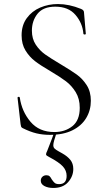

<svg xmlns="http://www.w3.org/2000/svg" viewBox="-20 -656 525 951"><path d="M280 -338Q332 -307 360.5 -286.5Q389 -266 409.5 -234Q430 -202 430 -157Q430 -110 407 -71.5Q384 -33 338.5 -10.5Q293 12 227 12Q192 12 160.5 4.5Q129 -3 91 -22Q86 -25 84.5 -29Q83 -33 82 -41L67 -171V-172Q67 -176 72 -176.5Q77 -177 78 -173Q88 -104 131 -53Q174 -2 249 -2Q302 -2 338.5 -31Q375 -60 375 -122Q375 -167 355 -199.5Q335 -232 306.5 -253.5Q278 -275 229 -304Q181 -332 153.5 -353Q126 -374 106.5 -405.5Q87 -437 87 -481Q87 -531 112.5 -566Q138 -601 179 -618.5Q220 -636 267 -636Q322 -636 381 -612Q396 -606 396 -595L405 -489Q405 -485 399.5 -485Q394 -485 393 -489Q389 -541 354 -582Q319 -623 254 -623Q194 -623 166 -588Q138 -553 138 -504Q138 -464 157 -435Q176 -406 203.5 -386.5Q231 -367 280 -338ZM244 63Q244 74 250.5 80Q257 86 269.5 93Q282 100 289 104Q314 118 328.5 136Q343 154 343 181Q343 217 317.5 246Q292 275 244 275Q218 275 200 265.5Q182 256 182 239Q182 227 190 219.5Q198 212 210 212Q220 212 225.5 217Q231 222 236 232Q244 244 251 250Q258 256 273 256Q310 256 310 215Q310 189 291.5 168.5Q273 148 224 122Q216 118 212 115Q208 112 208 108Q208 103 214 91Q225 63 238 29L248 1L260 2Q253 23 248.5 39Q244 55 244 63Z"/></svg>

Font: Cormorant SC Light
Style: Regular
Weight: 300
Designer: Christian Thalmann (Catharsis Fonts)
Foundry: Catharsis Fonts
Version: Version 4.000